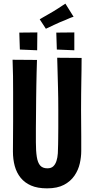

<svg xmlns="http://www.w3.org/2000/svg" viewBox="-20 -1024 516 1054"><path d="M238 10Q186 10 150.5 -5.5Q115 -21 93 -48.5Q71 -76 61 -112.5Q51 -149 51 -193Q51 -227 51.5 -270Q52 -313 52 -355.5Q52 -398 52 -432Q52 -477 52 -520Q52 -563 51.5 -606.5Q51 -650 49 -696L183 -695Q182 -662 181 -625.5Q180 -589 179.5 -553Q179 -517 178.5 -484.5Q178 -452 178 -426Q178 -397 177.5 -370.5Q177 -344 177 -320.5Q177 -297 177 -277.5Q177 -258 177 -243Q177 -195 182 -163Q187 -131 200.5 -115.5Q214 -100 240 -100Q261 -100 272.5 -111Q284 -122 290 -140.5Q296 -159 297.5 -182.5Q299 -206 299 -230Q299 -240 299.5 -262.5Q300 -285 300 -324Q300 -363 300 -424Q300 -488 298.5 -540.5Q297 -593 296 -634.5Q295 -676 294 -707L428 -706Q428 -673 427.5 -642.5Q427 -612 426.5 -580Q426 -548 425.5 -510Q425 -472 425 -422Q426 -337 426 -277Q426 -217 426 -195Q426 -162 418 -126.5Q410 -91 389 -60Q368 -29 331.5 -9.5Q295 10 238 10ZM232 -866 198 -918Q206 -923 216.5 -929Q227 -935 241 -943Q255 -951 272 -961Q288 -971 300 -978.5Q312 -986 322 -993Q332 -1000 339 -1004L384 -932Q373 -929 361.5 -924Q350 -919 337.5 -913.5Q325 -908 309 -902Q294 -896 276 -887Q258 -878 244.5 -872Q231 -866 232 -866ZM184 -748 89 -752 86 -845 185 -846ZM388 -748 292 -752 289 -845 388 -846Z"/></svg>

Font: Truculenta ExtraBold
Style: Regular
Weight: 800
Version: Version 1.002